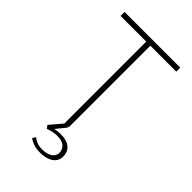

<svg xmlns="http://www.w3.org/2000/svg" viewBox="-273 -802 1121 1121"><g transform="rotate(45 288.0 -241.0)"><path d="M58 -706H518V-673H304V0H270V-673H58ZM210 176Q222 187 240.5 194.5Q259 202 285 202Q323 202 347 187Q371 172 371 144Q371 119 352 101Q333 83 292 83Q275 83 253.5 87.5Q232 92 220 98L206 79L277 -5L303 4L235 87L219 79Q230 72 253 67Q276 62 297 62Q347 61 374.5 82.5Q402 104 402 144Q402 171 387 189Q372 207 346 215.5Q320 224 289 224Q259 224 235.5 216Q212 208 197 196Z"/></g></svg>

Font: Josefin Sans Thin ExtraLight
Style: Regular
Weight: 250
Version: Version 2.001